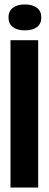

<svg xmlns="http://www.w3.org/2000/svg" viewBox="-20 -840 218 860"><path d="M27 0V-660H151V0ZM91 -704Q57 -704 37.5 -719Q18 -734 18 -762Q18 -790 37.5 -805Q57 -820 91 -820Q126 -820 145.5 -805Q165 -790 165 -762Q165 -733 145.5 -718.5Q126 -704 91 -704Z"/></svg>

Font: Bricolage Grotesque 96pt Condensed SemiBold
Style: Regular
Weight: 600
Width: 3
Designer: Mathieu Triay
Foundry: Atelier Triay
Version: Version 1.001; ttfautohint (v1.8.4.7-5d5b);gftools[0.9.33.de